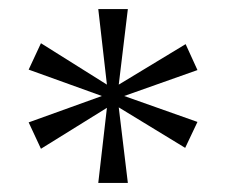

<svg xmlns="http://www.w3.org/2000/svg" viewBox="-20 -820 497 422"><path d="M196 -418 215 -583 70 -493 43 -551 204 -609 43 -667 70 -725 215 -634 196 -800H261L241 -634L388 -723L414 -666L253 -609L414 -552L387 -495L241 -584L261 -418Z"/></svg>

Font: Noto Serif Malayalam Light
Style: Regular
Weight: 300
Designer: Indian type Foundry, Jelle Bosma, Monotype Design Team
Foundry: Monotype Imaging Inc.
Version: Version 2.104; ttfautohint (v1.8.4.7-5d5b)